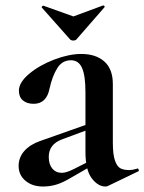

<svg xmlns="http://www.w3.org/2000/svg" viewBox="-20 -674 527 701"><path d="M365 7Q338 7 315 -23Q292 -53 292 -120V-337Q292 -398 279.5 -426Q267 -454 239 -454Q207 -454 189 -425Q171 -396 161 -351Q150 -295 103 -295Q78 -295 63.5 -307.5Q49 -320 49 -343Q49 -373 86.5 -404.5Q124 -436 178 -456.5Q232 -477 277 -477Q330 -477 361 -449.5Q392 -422 392 -367V-154Q392 -109 400 -87Q408 -65 420.5 -59Q433 -53 453 -53Q463 -53 480 -58L482 -59Q485 -59 486.5 -54Q488 -49 484 -48L374 5Q370 7 365 7ZM48 -68Q48 -99 68.5 -122.5Q89 -146 126 -159L327 -230L330 -211L206 -165Q158 -147 158 -101Q158 -74 171 -58.5Q184 -43 206 -43Q222 -43 250 -57L337 -101L338 -82L239 -25Q209 -7 185.5 0Q162 7 137 7Q98 7 73 -14Q48 -35 48 -68ZM132 -647Q132 -649 134.5 -651.5Q137 -654 139 -653L248 -614L356 -654H357Q360 -654 361.5 -651.5Q363 -649 361 -647L259 -530Q255 -526 248 -526Q240 -526 236 -530L133 -646Q133 -646 132.5 -646.5Q132 -647 132 -647Z"/></svg>

Font: Cormorant Unicase
Style: Bold
Weight: 700
Designer: Christian Thalmann (Catharsis Fonts)
Foundry: Catharsis Fonts
Version: Version 4.000